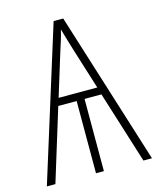

<svg xmlns="http://www.w3.org/2000/svg" viewBox="-108 -791 717 868"><g transform="rotate(-15 250.0 -357.0)"><path d="M3 0H43L147 -338H233V0H270V-338H349L455 0H495L271 -714H226ZM158 -373 219 -571C232 -611 241 -639 248 -669C256 -639 267 -606 277 -571L339 -373Z"/></g></svg>

Font: Noto Sans Mono ExtraCondensed ExtraLight
Style: Regular
Weight: 200
Width: 2
Designer: Monotype Design Team
Foundry: Monotype Imaging Inc.
Version: Version 2.014